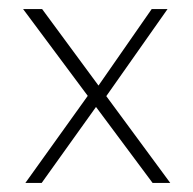

<svg xmlns="http://www.w3.org/2000/svg" viewBox="-20 -404 427 424"><path d="M194 -210 315 -384H350L210 -185ZM356 0H317L31 -384H73ZM195 -172 72 0H36L175 -194Z"/></svg>

Font: Josefin Sans Thin ExtraLight
Style: Regular
Weight: 250
Version: Version 2.001